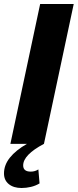

<svg xmlns="http://www.w3.org/2000/svg" viewBox="-51 -720 389 961"><path d="M1 0Q39 -176 75.5 -350Q112 -524 150 -700H318Q280 -524 243.5 -350Q207 -176 169 0Q65 55 65 108Q65 139 103 139Q124 139 141 128Q143 145 144 163Q145 181 147 198Q127 210 103.5 215.5Q80 221 57 221Q17 221 -7 201.5Q-31 182 -31 148Q-31 106 -1.5 69Q28 32 84 0Z"/></svg>

Font: Rosa Sans Black
Style: Italic
Weight: 900
Italic angle: -12°
Designer: Pentagram / MCKL
Foundry: Pentagram / MCKL
Version: Version 1.005;September 16, 2019;FontCreator 11.5.0.2425 64-